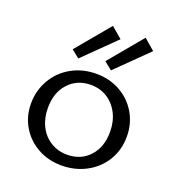

<svg xmlns="http://www.w3.org/2000/svg" viewBox="-132 -827 859 939"><g transform="rotate(20 297.5 -358.0)"><path d="M150 -547 296 -722 353 -673 191 -514ZM320 -547 466 -722 523 -673 361 -514ZM49 -229Q49 -296 81.5 -352.5Q114 -409 171.5 -441.5Q229 -474 301 -474Q370 -474 425.5 -443Q481 -412 513 -357.5Q545 -303 545 -236Q545 -166 511.5 -111Q478 -56 420 -25Q362 6 292 6Q223 6 167.5 -25Q112 -56 80.5 -109.5Q49 -163 49 -229ZM460 -229Q460 -283 438.5 -325Q417 -367 379.5 -390.5Q342 -414 294 -414Q224 -414 179 -365.5Q134 -317 134 -237Q134 -183 155 -141.5Q176 -100 214 -76.5Q252 -53 300 -53Q371 -53 415.5 -101.5Q460 -150 460 -229Z"/></g></svg>

Font: Ysabeau SC Medium
Style: Regular
Weight: 500
Designer: Christian Thalmann (Catharsis Fonts)
Version: Version 0.003